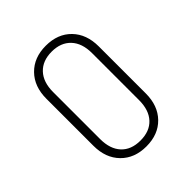

<svg xmlns="http://www.w3.org/2000/svg" viewBox="-206 -871 1011 1011"><g transform="rotate(-45 300.0 -365.0)"><path d="M300 10Q212 10 158.5 -44.5Q105 -99 105 -190V-540Q105 -631 158.5 -685.5Q212 -740 300 -740Q389 -740 442 -685.5Q495 -631 495 -540V-190Q495 -99 442 -44.5Q389 10 300 10ZM300 -34Q369 -34 407 -75Q445 -116 445 -190V-540Q445 -614 406.5 -655Q368 -696 300 -696Q232 -696 193.5 -655Q155 -614 155 -540V-190Q155 -116 193 -75Q231 -34 300 -34Z"/></g></svg>

Font: JetBrains Mono NL Thin
Style: Regular
Weight: 100
Monospace: yes
Designer: Philipp Nurullin, Konstantin Bulenkov
Foundry: JetBrains
Version: Version 2.305; ttfautohint (v1.8.4.7-5d5b)